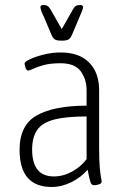

<svg xmlns="http://www.w3.org/2000/svg" viewBox="-20 -738 505 765"><path d="M186 7Q58 7 58 -141Q58 -240 127 -278.5Q196 -317 325 -317V-379Q325 -421 302 -453.5Q279 -486 221 -486Q182 -486 155.5 -479Q129 -472 113.5 -464.5Q98 -457 92 -457Q86 -457 82 -467.5Q78 -478 78 -485Q78 -492 100.5 -502.5Q123 -513 156 -521Q189 -529 222 -529Q295 -529 335 -489Q375 -449 375 -378V-149Q375 -98 377.5 -70.5Q380 -43 382.5 -31Q385 -19 385 -14Q385 -7 374.5 -3.5Q364 0 355 0Q345 0 341 -10.5Q337 -21 329 -62Q304 -32 265 -12.5Q226 7 186 7ZM195 -35Q232 -35 267.5 -54.5Q303 -74 325 -104V-274Q243 -274 195.5 -261.5Q148 -249 128 -220Q108 -191 108 -142Q108 -35 195 -35ZM299 -718Q311 -718 311 -710Q311 -704 306 -692Q301 -680 298 -673L268 -602Q261 -585 252.5 -580.5Q244 -576 226 -576Q207 -576 199 -580.5Q191 -585 184 -602L154 -673Q150 -680 145.5 -692Q141 -704 141 -710Q141 -718 153 -718Q163 -718 169 -714.5Q175 -711 181 -701L226 -622L271 -701Q276 -711 282.5 -714.5Q289 -718 299 -718Z"/></svg>

Font: Asap Condensed ExtraLight
Style: Regular
Weight: 200
Width: 3
Designer: Pablo Cosgaya
Foundry: Omnibus-Type
Version: Version 3.001; ttfautohint (v1.8.4.7-5d5b)